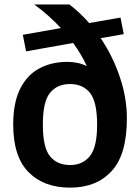

<svg xmlns="http://www.w3.org/2000/svg" viewBox="-20 -828 626 858"><path d="M293.5 10.5Q176 10.5 107.5 -58.8Q39 -128 39 -271.5Q39 -368 69.5 -430Q100 -492 154.8 -521.8Q209.5 -551.5 281.5 -551.5Q304.5 -551.5 326.2 -547Q348 -542.5 368 -532.5Q344 -585 307 -636L96.5 -598.5L82 -672.5L252 -702.5Q199.5 -759.5 133 -808H290Q336.5 -773 378.5 -725L518.5 -749.5L533 -675.5L430 -657.5Q483.5 -578 515.2 -484.8Q547 -391.5 547 -299Q547 -137.5 479 -63.5Q411 10.5 293.5 10.5ZM293.5 -90.5Q350 -90.5 382 -130.8Q414 -171 414 -270Q414 -374 382 -413.2Q350 -452.5 293 -452.5Q236 -452.5 203.8 -413.5Q171.5 -374.5 171.5 -272Q171.5 -168.5 203.5 -129.5Q235.5 -90.5 293.5 -90.5Z"/></svg>

Font: Encode Sans SmBold
Style: Regular
Weight: 600
Designer: Multiple Designers
Foundry: Impallari Type
Version: Version 3.002; ttfautohint (v1.8.3) -l 8 -r 50 -G 200 -x 14 